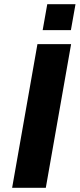

<svg xmlns="http://www.w3.org/2000/svg" viewBox="-20 -898 381 918"><path d="M38 0 159 -687H320L199 0ZM184 -754 206 -878H341L319 -754Z"/></svg>

Font: Archivo SemiExpanded
Style: Bold Italic
Weight: 700
Width: 6
Italic angle: -10°
Designer: Hector Gatti
Foundry: Omnibus-Type
Version: Version 2.001